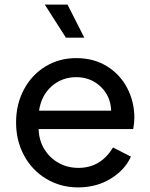

<svg xmlns="http://www.w3.org/2000/svg" viewBox="-20 -804 654 836"><path d="M50 -271Q50 -351 84.5 -415Q119 -479 178.5 -515Q238 -551 312 -551Q389 -551 446.5 -515Q504 -479 534.5 -419.5Q565 -360 565 -292Q565 -269 560 -242H148Q150 -191 174 -153Q198 -115 236.5 -94Q275 -73 321 -73Q419 -73 472 -162L550 -122Q524 -64 462 -26Q400 12 320 12Q244 12 182 -25Q120 -62 85 -126.5Q50 -191 50 -271ZM464 -322Q462 -385 418.5 -426.5Q375 -468 312 -468Q250 -468 205 -428.5Q160 -389 150 -322ZM175 -784H274L347 -640H267Z"/></svg>

Font: Evergrow Sans 
Style: Medium
Weight: 500
Foundry: 10Web
Version: Version 1.000